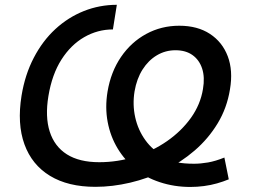

<svg xmlns="http://www.w3.org/2000/svg" viewBox="-20 -757 1042 788"><path d="M761.2 10.3Q694.8 10.3 635.3 -9.5Q575.7 -29.3 538.1 -62Q493.2 -97.7 463.1 -147.2Q433.1 -196.8 421.9 -256.3Q410.6 -315.9 421.4 -381.3Q435.1 -462.4 476.6 -523.2Q518.1 -584 580.1 -617.7Q642.1 -651.4 715.8 -651.4Q790.5 -651.4 841.6 -617.9Q892.6 -584.5 914.8 -525.9Q937 -467.3 923.8 -390.1Q911.6 -314 873.3 -250.7Q835 -187.5 778.8 -139.2Q722.7 -90.8 654.8 -57.6Q586.9 -24.4 514.2 -7.3Q441.4 9.8 371.6 9.8Q259.3 9.8 185.1 -35.4Q110.8 -80.6 80.3 -164.8Q49.8 -249 68.4 -364.3Q82.5 -450.7 118.7 -520Q154.8 -589.4 207.3 -637.7Q259.8 -686 324.2 -711.7Q388.7 -737.3 459.5 -737.3L443.4 -636.2Q380.9 -636.2 325.9 -604.7Q271 -573.2 232.2 -512.5Q193.4 -451.7 178.7 -362.8Q164.6 -277.8 184.1 -216.8Q203.6 -155.8 254.6 -123.5Q305.7 -91.3 387.2 -91.3Q462.9 -91.3 534.7 -114Q606.4 -136.7 665.5 -177.7Q724.6 -218.8 763.7 -273.4Q802.7 -328.1 813 -391.6Q821.3 -439.9 809.6 -475.6Q797.9 -511.2 770 -531Q742.2 -550.8 700.2 -550.8Q658.7 -550.8 623.8 -530Q588.9 -509.3 564.9 -471.4Q541 -433.6 532.2 -381.8Q523.4 -327.6 534.9 -275.6Q546.4 -223.6 576.7 -181.6Q606.9 -139.6 654.3 -115.2Q676.3 -96.7 706.1 -90.8Q735.8 -85 776.4 -85Q803.2 -85 834 -90.3Q864.7 -95.7 900.9 -110.4L918.9 -21Q896.5 -11.7 870.8 -4.4Q845.2 2.9 817.1 6.6Q789.1 10.3 761.2 10.3Z"/></svg>

Font: Inter 16pt Medium
Style: Italic
Weight: 500
Italic angle: -9.3988°
Version: Version 4.001;git-66647c0bb